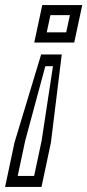

<svg xmlns="http://www.w3.org/2000/svg" viewBox="-29 -720 343 754"><path d="M137 -700H294L262.5 -553H105.5ZM169 -660.5 154.5 -593H231L245.5 -660.5ZM132.5 -506H213.5L171 -160.5L134 14H-9L28 -160.5ZM149 -460 70 -167.5 40.5 -29H105L134.5 -167.5L179 -460Z"/></svg>

Font: Tourney Condensed Regular
Style: Italic
Weight: 400
Width: 3
Italic angle: -12°
Designer: Tyler Finck
Foundry: Etcetera Type Co
Version: Version 1.010; ttfautohint (v1.8.3)